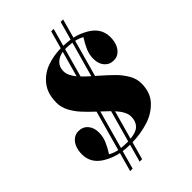

<svg xmlns="http://www.w3.org/2000/svg" viewBox="-276 -957 1206 1206"><g transform="rotate(-45 326.5 -354.0)"><path d="M480 -529.8Q480 -568.4 495.4 -603Q510.7 -637.7 532.2 -670.9Q512.7 -683.1 479.5 -691.4L411.6 -446.8Q411.1 -447.3 422.4 -437.5Q474.6 -392.1 507.1 -359.6Q539.6 -327.1 562.3 -288.3Q585 -249.5 585 -208Q585 -126.5 538.1 -77.4Q491.2 -28.3 423.3 -7.8Q355.5 12.7 283.7 14.2L251 131.8H229L261.7 14.2Q228.5 13.7 200.7 9.8L167 131.8H145L179.7 6.3Q127.9 -3.9 80.1 -32.2Q4.9 -76.7 4.9 -157.2Q4.9 -190.9 15.6 -217.8Q26.4 -244.6 46.4 -260.3Q66.4 -275.9 92.8 -275.9Q131.3 -275.9 154.8 -249Q178.2 -222.2 178.2 -178.2Q178.2 -139.6 162.8 -105Q147.5 -70.3 126 -37.1Q150.9 -22 185.5 -14.6L259.8 -281.7Q216.8 -321.8 188 -353.8Q159.2 -385.7 140.1 -422.9Q121.1 -460 121.1 -499Q121.1 -579.6 160.6 -629.6Q200.2 -679.7 259.5 -700.7Q318.8 -721.7 382.3 -722.2L415 -839.8H437L404.3 -721.7Q438.5 -720.7 464.8 -716.8L499 -839.8H521L485.8 -712.9Q533.2 -702.6 578.1 -675.8Q652.8 -631.3 652.8 -550.8Q652.8 -517.1 642.1 -490.2Q631.3 -463.4 611.3 -447.8Q591.3 -432.1 564.9 -432.1Q526.9 -432.1 503.4 -459Q480 -485.8 480 -529.8ZM399.9 -699.2H397.9L345.2 -508.8Q358.9 -493.7 394 -462.4L459 -695.3Q429.2 -699.2 399.9 -699.2ZM328.1 -527.3 375.5 -697.3Q338.9 -691.4 315.4 -668.5Q292 -645.5 292 -607.9Q292 -571.3 328.1 -527.3ZM268.1 -8.8 326.7 -219.2Q311.5 -234.4 277.3 -265.6L207 -11.7Q229 -8.8 254.9 -8.8ZM343.8 -201.2 290.5 -10.3Q346.7 -16.1 369.4 -40.5Q392.1 -64.9 392.1 -106.9Q392.1 -147.9 343.8 -201.2Z"/></g></svg>

Font: TypoPRO Playfair Display SC
Style: Italic
Weight: 900
Italic angle: -14°
Designer: Claus Eggers Sørensen
Foundry: Claus Eggers Sørensen
Version: Version 1.004;PS 001.004;hotconv 1.0.70;makeotf.lib2.5.58329